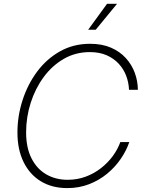

<svg xmlns="http://www.w3.org/2000/svg" viewBox="-20 -964 755 994"><path d="M328.6 9.8Q249 9.8 191.2 -25.6Q133.3 -61 101.8 -125.7Q70.3 -190.4 70.3 -277.8Q70.3 -363.3 96.7 -445.1Q123 -526.9 171.9 -592.8Q220.7 -658.7 290.3 -698Q359.9 -737.3 446.3 -737.3Q508.3 -737.3 554.4 -717.3Q600.6 -697.3 631.6 -663.1Q662.6 -628.9 678 -586.4Q693.4 -543.9 693.8 -499H647.9Q646.5 -536.6 633.3 -571.5Q620.1 -606.4 594.7 -634Q569.3 -661.6 532 -678Q494.6 -694.3 444.8 -694.3Q371.1 -694.3 310.5 -659.4Q250 -624.5 206.3 -565.2Q162.6 -505.9 138.9 -431.6Q115.2 -357.4 115.2 -278.8Q115.2 -199.2 143.1 -144.3Q170.9 -89.4 219.5 -61.3Q268.1 -33.2 330.1 -33.2Q380.4 -33.2 424.1 -49.6Q467.8 -65.9 503.2 -93.8Q538.6 -121.6 564 -156.2Q589.4 -190.9 603 -228.5H649.4Q634.3 -184.1 605.2 -141.6Q576.2 -99.1 534.9 -64.9Q493.7 -30.8 441.4 -10.5Q389.2 9.8 328.6 9.8ZM436.5 -810.1 534.2 -944.3H585.9L475.6 -810.1Z"/></svg>

Font: Inter 18pt ExtraLight
Style: Italic
Weight: 250
Italic angle: -9.3988°
Designer: Rasmus Andersson
Foundry: rsms
Version: Version 4.001;git-66647c0bb